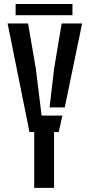

<svg xmlns="http://www.w3.org/2000/svg" viewBox="-20 -914 436 934"><path d="M146.5 0V-271.5H123.5L17 -800H116.5L154 -582L182.5 -351.5H283.5L265.5 -271.5H243V0ZM221 -391.5 243.5 -582 280 -800H379.5L295 -391.5ZM56 -894.5H332.5V-840H56Z"/></svg>

Font: Big Shoulders Stencil Text Thin SemiBold
Style: Regular
Weight: 600
Version: Version 2.001